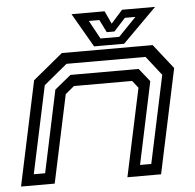

<svg xmlns="http://www.w3.org/2000/svg" viewBox="-51 -749 813 801"><g transform="rotate(-5 356.0 -349.0)"><path d="M5 0 98 -437 223 -540H603.5L684.5 -437L591.5 0H450.5L529 -368L505 -398.5H261.5L224.5 -368L146 0ZM62.5 -46.5H110L183 -390.5L251 -446H536.5L580.5 -391L507.5 -46.5H554.5L632.5 -413L569.5 -493.5H238.5L140.5 -412.5ZM359.5 -556 277.5 -698H416L441 -644L489 -698H627.5L485.5 -556ZM389 -586.5H467.5L542 -663.5H498L449.5 -610.5H417.5L391 -663.5H347Z"/></g></svg>

Font: Tourney Expanded Medium
Style: Italic
Weight: 500
Width: 7
Italic angle: -12°
Designer: Tyler Finck
Foundry: Etcetera Type Co
Version: Version 1.010; ttfautohint (v1.8.3)